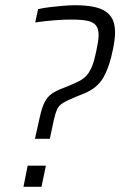

<svg xmlns="http://www.w3.org/2000/svg" viewBox="-20 -716 461 736"><path d="M114 -184 133 -269Q141 -305 151.5 -325Q162 -345 177.5 -356Q193 -367 216 -376L246 -388Q270 -398 286 -406.5Q302 -415 313.5 -428.5Q325 -442 333.5 -463.5Q342 -485 349 -520Q353 -539 355.5 -554Q358 -569 358 -582Q358 -606 347.5 -619Q337 -632 314 -636.5Q291 -641 254 -641Q242 -641 226.5 -640.5Q211 -640 192 -638.5Q173 -637 154 -635Q135 -633 115 -630L126 -681Q148 -686 174 -689Q200 -692 224.5 -694Q249 -696 266 -696Q306 -696 335.5 -690.5Q365 -685 383.5 -673Q402 -661 411.5 -641.5Q421 -622 421 -592Q421 -579 419 -562.5Q417 -546 413 -527Q407 -497 398.5 -470.5Q390 -444 378 -422Q366 -400 347 -384Q328 -368 301 -357L271 -345Q237 -331 221 -321Q205 -311 199 -297.5Q193 -284 187 -259L171 -184ZM70 0 86 -81H156L139 0Z"/></svg>

Font: Saira SemiCondensed Light
Style: Italic
Weight: 300
Width: 4
Italic angle: -12°
Designer: Hector Gatti with collaboration of the Omnibus-Type team
Foundry: Omnibus-Type
Version: Version 1.101